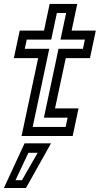

<svg xmlns="http://www.w3.org/2000/svg" viewBox="-21 -697 511 984"><path d="M89.5 0 174.5 -399H50L80 -540H204.5L233.5 -677H375L346 -540H470L440 -399H316L261 -141.5H381.5L351.5 0ZM146.5 -46.5H315.5L325.5 -94H204L279 -447H404L414 -494H289L318 -630.5H270.5L241.5 -494H116L106 -447H231.5ZM-1 266.5 105 37.5H240.5L112 266.5ZM58.5 226.5H91.5L172 86H124.5Z"/></svg>

Font: Tourney Medium
Style: Italic
Weight: 500
Italic angle: -12°
Version: Version 1.015